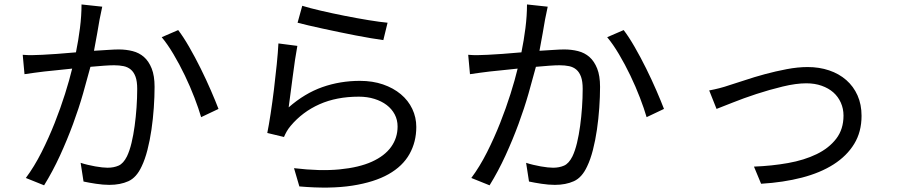

<svg xmlns="http://www.w3.org/2000/svg" viewBox="-20 -807 4040 862"><path d="M439 -777Q436 -763 433 -748Q430 -733 427 -719Q423 -697 416.5 -658Q410 -619 402 -579Q437 -581 466 -583Q495 -585 513 -585Q546 -585 575.5 -577.5Q605 -570 626.5 -551Q648 -532 661 -499.5Q674 -467 674 -417Q674 -373 670.5 -323Q667 -273 660 -225Q653 -177 642 -134Q631 -91 616 -60Q593 -10 556.5 6.5Q520 23 471 23Q443 23 410.5 18Q378 13 355 8L342 -76Q357 -71 374 -67Q391 -63 407.5 -60Q424 -57 438.5 -55.5Q453 -54 463 -54Q491 -54 512.5 -63.5Q534 -73 550 -105Q562 -130 570.5 -165.5Q579 -201 584.5 -241.5Q590 -282 593 -324.5Q596 -367 596 -408Q596 -442 588.5 -462.5Q581 -483 567.5 -494.5Q554 -506 535 -510Q516 -514 492 -514Q474 -514 446 -512Q418 -510 386 -507Q372 -454 353 -387.5Q334 -321 308 -250.5Q282 -180 249.5 -109Q217 -38 178 25L96 -8Q134 -59 166.5 -123.5Q199 -188 225.5 -255Q252 -322 272 -385.5Q292 -449 304 -499Q266 -495 232.5 -491.5Q199 -488 179 -486Q162 -484 136 -480.5Q110 -477 90 -474L82 -561Q105 -559 126 -559.5Q147 -560 170 -561Q195 -562 235.5 -565Q276 -568 321 -572Q332 -626 339 -681Q346 -736 346 -787ZM780 -672Q803 -642 829.5 -596Q856 -550 881 -499.5Q906 -449 927 -400.5Q948 -352 961 -318L883 -281Q872 -319 853 -368.5Q834 -418 810 -468Q786 -518 759 -563.5Q732 -609 706 -640Z M1337 -781Q1369 -771 1420.5 -759Q1472 -747 1527.5 -736Q1583 -725 1635 -716.5Q1687 -708 1720 -705L1701 -627Q1678 -630 1645.5 -635.5Q1613 -641 1576.5 -648Q1540 -655 1502 -663Q1464 -671 1429 -678.5Q1394 -686 1364.5 -693Q1335 -700 1316 -705ZM1315 -601Q1310 -575 1304.5 -538Q1299 -501 1294 -461.5Q1289 -422 1284 -385.5Q1279 -349 1276 -325Q1348 -388 1427.5 -416Q1507 -444 1596 -444Q1653 -444 1699.5 -428Q1746 -412 1779.5 -384Q1813 -356 1831 -318Q1849 -280 1849 -237Q1849 -170 1818.5 -115.5Q1788 -61 1724.5 -25Q1661 11 1561.5 26.5Q1462 42 1324 30L1300 -52Q1417 -38 1504.5 -46.5Q1592 -55 1649.5 -81Q1707 -107 1736 -147.5Q1765 -188 1765 -239Q1765 -269 1752 -293.5Q1739 -318 1716 -335.5Q1693 -353 1661 -363Q1629 -373 1591 -373Q1491 -373 1414.5 -339Q1338 -305 1285 -242Q1274 -229 1267 -216.5Q1260 -204 1255 -192L1180 -210Q1187 -244 1195 -296.5Q1203 -349 1210 -406Q1217 -463 1222.5 -518Q1228 -573 1230 -612Z M2439 -777Q2436 -763 2433 -748Q2430 -733 2427 -719Q2423 -697 2416.5 -658Q2410 -619 2402 -579Q2437 -581 2466 -583Q2495 -585 2513 -585Q2546 -585 2575.5 -577.5Q2605 -570 2626.5 -551Q2648 -532 2661 -499.5Q2674 -467 2674 -417Q2674 -373 2670.5 -323Q2667 -273 2660 -225Q2653 -177 2642 -134Q2631 -91 2616 -60Q2593 -10 2556.5 6.5Q2520 23 2471 23Q2443 23 2410.5 18Q2378 13 2355 8L2342 -76Q2357 -71 2374 -67Q2391 -63 2407.5 -60Q2424 -57 2438.5 -55.5Q2453 -54 2463 -54Q2491 -54 2512.5 -63.5Q2534 -73 2550 -105Q2562 -130 2570.5 -165.5Q2579 -201 2584.5 -241.5Q2590 -282 2593 -324.5Q2596 -367 2596 -408Q2596 -442 2588.5 -462.5Q2581 -483 2567.5 -494.5Q2554 -506 2535 -510Q2516 -514 2492 -514Q2474 -514 2446 -512Q2418 -510 2386 -507Q2372 -454 2353 -387.5Q2334 -321 2308 -250.5Q2282 -180 2249.5 -109Q2217 -38 2178 25L2096 -8Q2134 -59 2166.5 -123.5Q2199 -188 2225.5 -255Q2252 -322 2272 -385.5Q2292 -449 2304 -499Q2266 -495 2232.5 -491.5Q2199 -488 2179 -486Q2162 -484 2136 -480.5Q2110 -477 2090 -474L2082 -561Q2105 -559 2126 -559.5Q2147 -560 2170 -561Q2195 -562 2235.5 -565Q2276 -568 2321 -572Q2332 -626 2339 -681Q2346 -736 2346 -787ZM2780 -672Q2803 -642 2829.5 -596Q2856 -550 2881 -499.5Q2906 -449 2927 -400.5Q2948 -352 2961 -318L2883 -281Q2872 -319 2853 -368.5Q2834 -418 2810 -468Q2786 -518 2759 -563.5Q2732 -609 2706 -640Z M3164 -401Q3186 -405 3209.5 -411Q3233 -417 3256 -425Q3283 -433 3324.5 -447Q3366 -461 3414 -474Q3462 -487 3512 -496.5Q3562 -506 3606 -506Q3658 -506 3702.5 -491Q3747 -476 3779.5 -447.5Q3812 -419 3830 -378.5Q3848 -338 3848 -287Q3848 -215 3815 -161Q3782 -107 3722.5 -69Q3663 -31 3580 -9.5Q3497 12 3397 18L3365 -59Q3445 -62 3518 -75Q3591 -88 3646.5 -115Q3702 -142 3734.5 -184.5Q3767 -227 3767 -288Q3767 -319 3755 -346Q3743 -373 3721.5 -392Q3700 -411 3669 -422Q3638 -433 3600 -433Q3554 -433 3494 -418.5Q3434 -404 3376 -385Q3318 -366 3269.5 -346.5Q3221 -327 3197 -318L3164 -401Z"/></svg>

Font: SpoqaHanSans-Regular
Style: Regular
Weight: 400
Designer: [Spoqa Han Sans] Dong-huui Kim \uAE40 \uB3D9 \uD718  Younghwa Kang \uAC15 \uC601 \uD654  [Noto Sans] Ryoko NISHIZUKA \u8
Foundry: Spoqa (http://www.spoqa-han-sans.com)
Version: Version 2.000